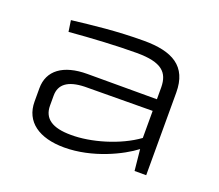

<svg xmlns="http://www.w3.org/2000/svg" viewBox="-91 -625 868 760"><g transform="rotate(20 342.5 -244.5)"><path d="M396 -497C281 -497 181 -485 96 -475L103 -428C197 -436 304 -442 386 -442C492 -442 522 -409 523 -348V-297H230C129 -297 71 -254 71 -179V-123C71 -38 137 8 243 8C362 8 476 -49 528 -89L537 0H586V-348C586 -459 516 -497 396 -497ZM251 -48C173 -48 134 -74 134 -129V-171C134 -218 167 -244 238 -246L523 -248V-134C449 -80 334 -47 251 -48Z"/></g></svg>

Font: Exo 2 Light Expanded
Style: Regular
Weight: 300
Width: 7
Designer: Natanael Gama
Version: Version 1.001;PS 001.001;hotconv 1.0.70;makeotf.lib2.5.58329